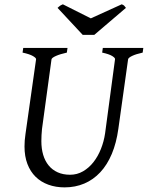

<svg xmlns="http://www.w3.org/2000/svg" viewBox="-20 -832 668 868"><path d="M625 -594.2Q594.2 -587.4 577.1 -579.1Q560.1 -570.8 559.1 -564L515.1 -250Q506.3 -186 485.6 -136.5Q464.8 -86.9 433.3 -53.2Q401.9 -19.5 361.1 -2.2Q320.3 15.1 272 15.1Q231.9 15.1 198.5 2.9Q165 -9.3 141.1 -32.7Q117.2 -56.2 104 -90.6Q90.8 -125 90.8 -169.9Q90.8 -182.6 91.8 -196.8Q92.8 -210.9 95.2 -226.1L143.1 -564Q144 -569.8 128.9 -578.6Q113.8 -587.4 82 -594.2L85 -615.2H285.2L282.2 -594.2Q251.5 -587.4 232.9 -579.1Q214.4 -570.8 212.9 -564L169.9 -249Q167 -220.2 167 -193.8Q167 -159.7 175.3 -131.8Q183.6 -104 200 -84Q216.3 -64 240.7 -53Q265.1 -42 296.9 -42Q328.6 -42 355.5 -57.6Q382.3 -73.2 402.6 -99.1Q422.9 -125 436.3 -158.7Q449.7 -192.4 455.1 -229L500 -564Q501.5 -569.8 487.5 -578.6Q473.6 -587.4 441.9 -594.2L444.8 -615.2H627.9ZM406.2 -674.3H354L240.2 -796.4Q244.1 -799.8 246.8 -802.2Q249.5 -804.7 252 -806.4Q254.4 -808.1 257.3 -809.3Q260.3 -810.5 264.2 -812.5L390.6 -749L530.3 -812.5Q538.1 -809.6 541.3 -806.4Q544.4 -803.2 549.3 -796.4Z"/></svg>

Font: Akkhara
Style: Italic
Weight: 400
Italic angle: -7°
Designer: J. Victor Gaultney
Version: Version 1.00 June 13, 2006, initial release